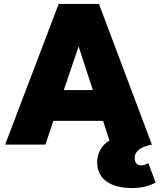

<svg xmlns="http://www.w3.org/2000/svg" viewBox="-20 -732 808 972"><path d="M6 0H210L250 -120H502L534 -21C496 2 472 41 472 90C472 172 537 220 648 220C695 220 734 211 768 192L731 94C718 101 707 105 696 105C674 105 662 93 662 69C662 32 691 12 749 0L481 -712H277ZM303 -276 378 -497 450 -276Z"/></svg>

Font: MV Cash Black
Style: Regular
Weight: 900
Designer: Rodrigo Fuenzalida
Foundry: fragTYPE
Version: Version 1.100;Glyphs 3.1.2 (3151)